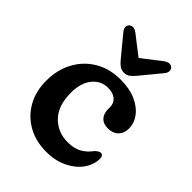

<svg xmlns="http://www.w3.org/2000/svg" viewBox="-202 -778 888 888"><g transform="rotate(45 242.0 -334.0)"><path d="M456.5 -334.5Q456.5 -304 437.5 -285.2Q418.5 -266.5 387.5 -266.5Q356.5 -266.5 340.5 -283.8Q324.5 -301 324.5 -329.5V-343.5Q324.5 -369.5 306 -385Q287.5 -400.5 254.5 -400.5Q209 -400.5 179 -363.8Q149 -327 149 -263Q149 -178.5 192.2 -134.2Q235.5 -90 300 -90Q343.5 -90 371.5 -106.8Q399.5 -123.5 416.5 -148.5Q433.5 -164.5 443.5 -164.5Q461 -164 460.5 -139.5Q459 -99.5 433.8 -65.2Q408.5 -31 364.2 -9.8Q320 11.5 261 11.5Q193 11.5 140.8 -17.8Q88.5 -47 58.8 -99.5Q29 -152 29 -221.5Q29 -292 58.8 -347.8Q88.5 -403.5 142.5 -436Q196.5 -468.5 270 -468.5Q327.5 -468.5 369.2 -450Q411 -431.5 433.8 -401Q456.5 -370.5 456.5 -334.5ZM311.5 -536Q298.5 -520 286.5 -510.8Q274.5 -501.5 257.5 -501.5Q239.5 -501.5 227.2 -510.8Q215 -520 202 -536L122 -633Q112 -645.5 112.5 -656.5Q113 -667.5 119.5 -673.5Q137.5 -689 163.5 -670L257 -597.5L350.5 -670Q376.5 -689 394.5 -673.5Q400.5 -667.5 401 -656.5Q401.5 -645.5 391.5 -633Z"/></g></svg>

Font: Fraunces 72pt SuperSoft SemiBold
Style: Regular
Weight: 600
Version: Version 1.000;[b76b70a41]